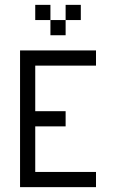

<svg xmlns="http://www.w3.org/2000/svg" viewBox="-20 -770 478 790"><path d="M62.5 -562.5H375V-500H125V-312.5H250V-250H125V-62.5H375V0H62.5ZM250 -750H312.5V-687.5H250ZM187.5 -687.5H250V-625H187.5ZM125 -750H187.5V-687.5H125Z"/></svg>

Font: Pixel Operator
Style: Regular
Weight: 400
Designer: Jayvee Enaguas (HarvettFox96)
Version: 2016.04.25